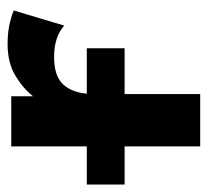

<svg xmlns="http://www.w3.org/2000/svg" viewBox="-41 -517 558 516"><g transform="rotate(-90 238.0 -259.0)"><path d="M0 -203.1V-304.7H102.5V-507.8H237.3V-449.2Q257.3 -475.1 292 -496.3Q326.7 -517.6 377.9 -517.6Q428.2 -517.6 467.8 -501L427.2 -365.2Q397.5 -392.6 342.3 -392.6Q293.9 -392.6 271.2 -370.4Q248.5 -348.1 244.1 -304.7H366.2V-203.1H243.2V0H102.5V-203.1Z"/></g></svg>

Font: Giphurs
Style: Bold
Weight: 700
Version: Version 0.920; ttfautohint (v1.8.4.7-5d5b)